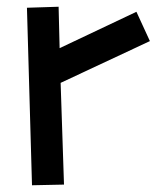

<svg xmlns="http://www.w3.org/2000/svg" viewBox="-20 -555 465 570"><path d="M75 -5 60 -532 154 -535 157 -412 385 -520 425 -433 160 -309 170 -7Z"/></svg>

Font: ZCOOL KuaiLe
Style: Regular
Weight: 400
Designer: Lui Bingke
Foundry: ZCOOL
Version: Version 3.51;August 12, 2021;FontCreator 13.0.0.2613 64-bit